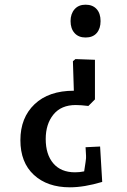

<svg xmlns="http://www.w3.org/2000/svg" viewBox="-20 -525 541 819"><path d="M385 -270V-101L357 -73Q325 -77 303 -77Q241 -77 208 -36.5Q175 4 175 68Q175 134 207.5 172Q240 210 300 210Q320 210 339 206Q342 186 345 166.5Q348 147 347 139L345 103L407 100L416 251Q339 274 278 274Q182 274 124.5 221Q67 168 67 73Q67 -23 127.5 -80.5Q188 -138 295 -138L291 -264L302 -273ZM409 -435Q409 -403 392.5 -384Q376 -365 345 -365Q315 -365 298 -384Q281 -403 281 -435Q281 -466 298 -485.5Q315 -505 345 -505Q375 -505 392 -486.5Q409 -468 409 -435Z"/></svg>

Font: Andada Pro SemiBold
Style: Regular
Weight: 600
Designer: Carolina Giovagnoli
Foundry: Huerta Tipografica
Version: Version 3.005